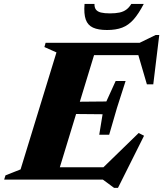

<svg xmlns="http://www.w3.org/2000/svg" viewBox="-58 -886 805 947"><path d="M220.5 -627.5 161 -654 167 -675H424.5L218.5 0H-37.5L-31 -21L43.5 -50.5ZM617.5 -637.5 644 -614H310.5L331 -675H631L710 -713.5H727.5L698 -470H666.5ZM504.5 40.5 449.5 0H124.5L145.5 -61H488.5L430 -39.5L626 -230L652.5 -216.5L524 40.5ZM480.5 -221.5H431.5L448 -322.5L231.5 -324.5L249.5 -383.5L466.5 -385.5L512.5 -486.5H561.5L519 -354ZM484.5 -820Q512 -820 531.8 -824.2Q551.5 -828.5 565.5 -839Q579.5 -849.5 589.5 -866.5H651Q625.5 -817.5 600.5 -789.5Q575.5 -761.5 544.8 -749.8Q514 -738 470 -738Q426.5 -738 400.8 -749.8Q375 -761.5 365 -789.5Q355 -817.5 359 -866.5H408Q407.5 -849 415.2 -838.8Q423 -828.5 440 -824.2Q457 -820 484.5 -820Z"/></svg>

Font: Newsreader 24pt ExtraBold
Style: Italic
Weight: 800
Italic angle: -17°
Designer: Hugues Gentile
Foundry: Production Type
Version: Version 1.003